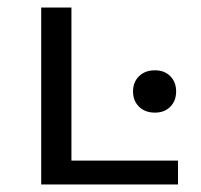

<svg xmlns="http://www.w3.org/2000/svg" viewBox="-20 -488 531 508"><path d="M451 -63V0H89V-468H169V-63ZM332 -246Q332 -271 348 -286.5Q364 -302 390 -302Q415 -302 430.5 -286.5Q446 -271 446 -246Q446 -221 430.5 -205.5Q415 -190 390 -190Q364 -190 348 -205.5Q332 -221 332 -246Z"/></svg>

Font: Ysabeau SC Medium
Style: Regular
Weight: 500
Designer: Christian Thalmann (Catharsis Fonts)
Version: Version 0.003